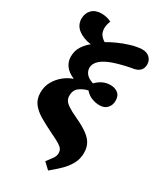

<svg xmlns="http://www.w3.org/2000/svg" viewBox="-250 -890 1038 1220"><g transform="rotate(30 269.5 -280.0)"><path d="M321 237 276 195Q297 168 310.5 148.5Q324 129 324 109Q324 92 316.5 80Q309 68 288 55Q267 42 227 23Q167 -6 123.5 -31.5Q80 -57 55.5 -89Q31 -121 31 -168Q31 -214 51.5 -250Q72 -286 103.5 -311.5Q135 -337 169 -348V-350Q125 -369 104.5 -398Q84 -427 84 -462Q84 -508 106.5 -541Q129 -574 155 -593Q96 -601 59 -630Q22 -659 22 -706Q22 -745 47 -771Q72 -797 117 -797Q157 -797 190 -780Q187 -773 182.5 -757Q178 -741 178 -727Q178 -698 190.5 -680Q203 -662 224 -649Q250 -665 289.5 -683Q329 -701 372 -714Q415 -727 453 -729Q489 -730 509.5 -710Q530 -690 530 -660Q530 -648 525 -633.5Q520 -619 503 -607.5Q486 -596 453 -592Q386 -579 334 -561.5Q282 -544 252 -518.5Q222 -493 222 -458Q222 -438 237 -418Q252 -398 291 -385Q313 -408 338.5 -420Q364 -432 395 -432Q426 -432 448.5 -415Q471 -398 471 -360Q471 -329 451.5 -307Q432 -285 395 -285Q367 -285 338.5 -296Q310 -307 289 -332Q256 -325 228 -304.5Q200 -284 200 -243Q200 -226 207.5 -211.5Q215 -197 239 -180.5Q263 -164 311 -142Q371 -114 404 -88.5Q437 -63 450 -35.5Q463 -8 463 26Q463 71 443 107.5Q423 144 390.5 175.5Q358 207 321 237Z"/></g></svg>

Font: Literata 12pt ExtraBold
Style: Italic
Weight: 800
Italic angle: -2°
Designer: Latin by Veronika Burian and Jose Scaglione. Greek by Irene Vlachou. Cyrillic by Vera Evstafieva
Foundry: TypeTogether
Version: Version 3.002